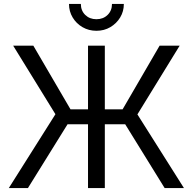

<svg xmlns="http://www.w3.org/2000/svg" viewBox="-20 -961 985 981"><path d="M515.6 -727.5V0H429.7V-727.5ZM24.9 0 263.2 -377.4 47.4 -727.5H150.4L340.3 -402.3H606.4L795.4 -727.5H897.9L682.1 -376.5L919.9 0H821.3L619.6 -326.2H325.2L122.6 0ZM472.7 -803.7Q433.6 -803.7 401.9 -822Q370.1 -840.3 351.3 -871.6Q332.5 -902.8 332.5 -940.9H393.1Q393.1 -906.7 415.5 -884.8Q438 -862.8 472.7 -862.8Q507.3 -862.8 529.8 -884.8Q552.2 -906.7 552.2 -940.9H612.8Q612.8 -902.8 594 -871.8Q575.2 -840.8 543.7 -822.3Q512.2 -803.7 472.7 -803.7Z"/></svg>

Font: V-Inter
Style: Regular-375
Weight: 375
Designer: Rasmus Andersson
Foundry: rsms
Version: Version 4.000;git-4146feb